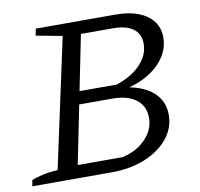

<svg xmlns="http://www.w3.org/2000/svg" viewBox="-78 -729 841 808"><g transform="rotate(-10 342.0 -325.5)"><path d="M-4 0 1 -26Q20 -34 46.5 -40Q73 -46 113 -49L232 -601L120 -622L126 -651H469Q523 -651 563.5 -635.5Q604 -620 626 -591Q648 -562 648 -522Q648 -476 621.5 -437Q595 -398 548.5 -371Q502 -344 439 -332L441 -344Q525 -334 569.5 -296Q614 -258 614 -197Q614 -141 578 -96.5Q542 -52 479 -26Q416 0 336 0ZM200 -55H392Q454 -69 492 -109Q530 -149 530 -199Q530 -249 493.5 -277Q457 -305 393 -305H209L219 -360H420Q487 -382 524.5 -422Q562 -462 562 -510Q562 -552 532 -574Q502 -596 447 -596H309Z"/></g></svg>

Font: Piazzolla 24pt
Style: Italic
Weight: 400
Italic angle: -11.3°
Designer: Juan Pablo del Peral
Foundry: Huerta Tipografica
Version: Version 2.005